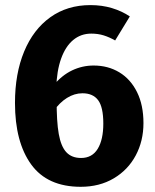

<svg xmlns="http://www.w3.org/2000/svg" viewBox="-20 -709 602 746"><path d="M331.4 -689.2Q376.4 -689.2 415.1 -677.5Q453.8 -665.8 484.4 -645.2L427.4 -551.8Q405 -564.6 382.9 -571.5Q360.8 -578.4 334.6 -578.4Q294.2 -578.4 264.3 -553.5Q234.4 -528.6 217.4 -481.1Q200.4 -433.6 198.6 -366.8L200.2 -321Q199.6 -237.4 208.3 -188.5Q217 -139.6 237.9 -117.4Q258.8 -95.2 295 -95.2Q338 -95.2 359.7 -130.8Q381.4 -166.4 381.4 -228.8Q381.4 -292.8 361.3 -319.7Q341.2 -346.6 300.4 -346.6Q269.2 -346.6 240.2 -328.5Q211.2 -310.4 188.2 -277.2L187.6 -377Q220.4 -416.6 260.1 -435.5Q299.8 -454.4 344 -454.4Q399.8 -454.4 443.6 -428Q487.4 -401.6 512.4 -351.2Q537.4 -300.8 537.4 -230.6Q537.4 -161.4 507.4 -105.1Q477.4 -48.8 422 -16Q366.6 16.8 293.8 16.8Q164.2 16.8 101.2 -70Q38.2 -156.8 38.2 -309.2Q38.2 -423 73.8 -508.8Q109.4 -594.6 175.4 -641.9Q241.4 -689.2 331.4 -689.2Z"/></svg>

Font: Firava
Style: Regular
Weight: 400
Designer: Carrois Corporate & Edenspiekermann AG
Foundry: Greg Finn Gibson
Version: Version 5.000